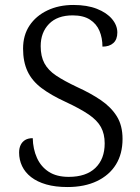

<svg xmlns="http://www.w3.org/2000/svg" viewBox="-20 -744 566 774"><path d="M252 10Q203 10 166.5 -0.5Q130 -11 105.5 -30Q81 -49 69 -74.5Q57 -100 57 -129Q57 -147 63.5 -160Q70 -173 82 -180Q94 -187 112 -187Q113 -143 129 -107.5Q145 -72 176.5 -51.5Q208 -31 257 -31Q327 -31 364.5 -67Q402 -103 402 -166Q402 -204 387 -231.5Q372 -259 337.5 -282.5Q303 -306 245 -333Q186 -360 147.5 -389Q109 -418 91 -456.5Q73 -495 73 -548Q73 -602 99 -641Q125 -680 171 -702Q217 -724 276 -724Q331 -724 370.5 -708.5Q410 -693 431.5 -667.5Q453 -642 453 -613Q453 -585 437 -570.5Q421 -556 393 -556Q393 -591 381 -619.5Q369 -648 342.5 -665Q316 -682 273 -682Q211 -682 177.5 -647.5Q144 -613 144 -558Q144 -517 159 -489Q174 -461 206 -439.5Q238 -418 291 -393Q346 -368 387 -340Q428 -312 451 -275Q474 -238 474 -184Q474 -124 447.5 -81Q421 -38 371 -14Q321 10 252 10Z"/></svg>

Font: Noto Serif Tibetan Light
Style: Regular
Weight: 300
Version: Version 2.103